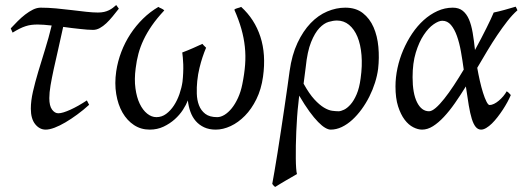

<svg xmlns="http://www.w3.org/2000/svg" viewBox="-20 -487 2044 751"><path d="M328.6 -77.1Q306.2 -56.6 282.2 -39.1Q258.3 -21.5 235.8 -8.3Q213.4 4.9 193.4 12.5Q173.3 20 158.7 20Q134.8 20 117.7 -1.2Q100.6 -22.5 100.6 -62Q100.6 -92.3 108.9 -128.7Q117.2 -165 129.6 -206.5Q142.1 -248 156.2 -293.5Q170.4 -338.9 182.1 -387.2Q165.5 -389.2 151.6 -390.1Q137.7 -391.1 127.4 -391.1Q113.8 -391.1 102.5 -389.6Q91.3 -388.2 80.1 -384.5Q68.8 -380.9 56.6 -374.8Q44.4 -368.7 29.3 -359.4L22 -376Q34.7 -389.6 49.1 -404.1Q63.5 -418.5 78.6 -430.2Q93.8 -441.9 109.1 -449.5Q124.5 -457 139.2 -457Q168 -457 199.5 -454.1Q231 -451.2 260.7 -447.5Q290.5 -443.8 317.1 -440.9Q343.8 -438 362.8 -438Q376.5 -438 387.2 -440.4Q397.9 -442.9 406.2 -447Q414.6 -451.2 421.4 -456.3Q428.2 -461.4 434.6 -467.3L444.8 -453.1Q432.6 -437.5 420.4 -422.6Q408.2 -407.7 395.8 -396Q383.3 -384.3 370.4 -377.2Q357.4 -370.1 343.8 -370.1Q334 -370.1 320.8 -371.1Q307.6 -372.1 292.5 -373.8Q277.3 -375.5 260.5 -377.4Q243.7 -379.4 227.1 -381.8Q217.3 -335 207.5 -293.5Q197.8 -252 190.2 -216.8Q182.6 -181.6 177.7 -153.1Q172.9 -124.5 172.9 -103Q172.9 -72.8 183.6 -58.3Q194.3 -43.9 208 -43.9Q216.8 -43.9 228.8 -47.6Q240.7 -51.3 255.4 -57.9Q270 -64.5 286.4 -73.7Q302.7 -83 319.8 -94.2Z M1008.8 -187Q1002 -137.7 982.9 -99.1Q963.9 -60.5 938 -34.2Q912.1 -7.8 882.3 6.1Q852.5 20 823.7 20Q797.9 20 778.6 11Q759.3 2 745.8 -13.4Q732.4 -28.8 724.9 -49.6Q717.3 -70.3 714.8 -94.2Q708.5 -77.6 695.6 -57.6Q682.6 -37.6 663.6 -20.5Q644.5 -3.4 619.9 8.3Q595.2 20 565.4 20Q531.2 20 504.2 2.2Q477.1 -15.6 459.2 -46.6Q441.4 -77.6 434.6 -119.1Q427.7 -160.6 434.6 -208Q440.4 -247.1 454.6 -284.2Q468.8 -321.3 490.2 -354Q511.7 -386.7 539.3 -413.8Q566.9 -440.9 599.6 -460Q601.1 -458.5 604.2 -457Q607.4 -455.6 611.1 -453.9Q614.7 -452.1 617.9 -450.2Q621.1 -448.2 622.6 -446.3Q593.8 -415.5 574.2 -387.2Q554.7 -358.9 541.7 -331.5Q528.8 -304.2 521.5 -276.9Q514.2 -249.5 510.7 -220.2Q504.9 -176.8 509.8 -141.4Q514.6 -106 526.6 -81.1Q538.6 -56.2 555.7 -42.5Q572.8 -28.8 591.8 -28.8Q612.8 -28.8 629.9 -41.5Q647 -54.2 660.2 -74.2Q673.3 -94.2 681.9 -118.9Q690.4 -143.6 693.8 -167Q695.8 -184.6 696.5 -201.9Q697.3 -219.2 696.8 -234.6Q696.3 -250 695.1 -262.2Q693.8 -274.4 692.9 -281.7Q713.9 -289.6 734.9 -298.8Q755.9 -308.1 771.5 -315.4Q773.4 -313 775.9 -310.5L786.1 -300.3Q778.8 -283.2 772 -262.7Q766.1 -245.1 760.3 -221.4Q754.4 -197.8 751.5 -169.9Q749 -146 749.8 -120.8Q750.5 -95.7 758.3 -75.2Q766.1 -54.7 783 -41.7Q799.8 -28.8 829.6 -28.8Q843.3 -28.8 858.2 -37.8Q873 -46.9 886.5 -63.5Q899.9 -80.1 910.9 -104Q921.9 -127.9 927.7 -157.2Q936 -197.8 938.7 -233.6Q941.4 -269.5 937.7 -304Q934.1 -338.4 924.1 -373.8Q914.1 -409.2 896.5 -449.2Q900.4 -453.1 909.4 -455.3Q918.5 -457.5 923.3 -460Q976.1 -412.1 998.5 -343.3Q1021 -274.4 1008.8 -187Z M1167.5 -159.7Q1189.5 -120.1 1209.5 -98.4Q1229.5 -76.7 1247.1 -66.2Q1264.6 -55.7 1279.3 -53.7Q1293.9 -51.8 1304.2 -51.8Q1313 -51.8 1325.7 -57.9Q1338.4 -64 1351.3 -78.6Q1364.3 -93.3 1375 -118.2Q1385.7 -143.1 1390.6 -180.7Q1397.5 -230 1394 -271.5Q1390.6 -313 1378.2 -343Q1365.7 -373 1345.2 -389.9Q1324.7 -406.7 1297.9 -406.7Q1283.7 -406.7 1265.4 -401.4Q1247.1 -396 1229.2 -377.2Q1211.4 -358.4 1196.8 -322.3Q1182.1 -286.1 1175.8 -224.1ZM1459 -217.8Q1455.6 -191.4 1446.8 -163.6Q1438 -135.7 1424.8 -109.4Q1411.6 -83 1394.5 -59.6Q1377.4 -36.1 1357.9 -18.3Q1338.4 -0.5 1316.9 9.8Q1295.4 20 1273.4 20Q1264.2 20 1252 12.9Q1239.7 5.9 1224.4 -9.8Q1209 -25.4 1190.4 -50.8Q1171.9 -76.2 1150.4 -112.8Q1149.4 -106.4 1148.7 -98.6Q1147.9 -90.8 1147 -82Q1144 -57.6 1142.1 -29.5Q1140.1 -1.5 1138.9 27.1Q1137.7 55.7 1137.2 82.8Q1136.7 109.9 1137 132.3Q1137.2 154.8 1138.4 171.1Q1139.6 187.5 1141.6 193.8Q1132.3 199.2 1121.3 205.6Q1110.4 211.9 1098.9 218.5Q1087.4 225.1 1076.7 231.7Q1065.9 238.3 1056.6 244.1Q1052.2 241.7 1050.5 239.3Q1048.8 236.8 1044.9 232.4Q1047.9 216.3 1053.5 183.8Q1059.1 151.4 1065.7 109.9Q1072.3 68.4 1079.3 22Q1086.4 -24.4 1092.8 -68.1Q1099.1 -111.8 1104.5 -148.9Q1109.9 -186 1112.8 -209Q1121.6 -272.5 1143.6 -319.1Q1165.5 -365.7 1195.1 -396.5Q1224.6 -427.2 1259.8 -442.1Q1294.9 -457 1330.6 -457Q1372.1 -457 1399.2 -435.8Q1426.3 -414.6 1441.2 -380.4Q1456.1 -346.2 1460 -303.5Q1463.9 -260.7 1459 -217.8Z M1658.2 -51.8Q1668.9 -51.8 1684.3 -64.9Q1699.7 -78.1 1717.5 -100.6Q1735.4 -123 1754.9 -152.6Q1774.4 -182.1 1793.9 -214.8Q1789.1 -250.5 1783 -284.9Q1776.9 -319.3 1767.3 -346.2Q1757.8 -373 1743.9 -389.4Q1730 -405.8 1710 -405.8Q1695.8 -405.8 1675.8 -391.8Q1655.8 -377.9 1637.5 -350.3Q1619.1 -322.8 1606.4 -281.5Q1593.8 -240.2 1593.8 -185.1Q1593.8 -121.6 1611.3 -86.7Q1628.9 -51.8 1658.2 -51.8ZM2003.9 -446.8Q1983.9 -429.2 1964.4 -404.1Q1944.8 -378.9 1925 -349.6Q1905.3 -320.3 1885.7 -287.6Q1866.2 -254.9 1846.7 -221.7Q1851.1 -196.8 1856.9 -170.9Q1862.8 -145 1869.4 -124Q1876 -103 1882.8 -89.6Q1889.6 -76.2 1895 -76.2Q1902.8 -76.2 1912.4 -80.8Q1921.9 -85.4 1931.2 -93.3Q1940.4 -101.1 1948.5 -110.6Q1956.5 -120.1 1961.9 -129.9Q1968.3 -126 1971.2 -122.6Q1974.1 -119.1 1978 -115.2Q1972.7 -102.5 1964.6 -87.6Q1956.5 -72.8 1946.8 -57.9Q1937 -43 1926 -28.8Q1915 -14.6 1904.1 -3.9Q1893.1 6.8 1882.1 13.4Q1871.1 20 1861.8 20Q1849.6 20 1840.8 9.5Q1832 -1 1825.4 -22.2Q1818.8 -43.5 1813.5 -75.2Q1808.1 -106.9 1802.2 -148.9Q1780.8 -114.3 1759.3 -83.5Q1737.8 -52.7 1716.3 -29.8Q1694.8 -6.8 1673.6 6.6Q1652.3 20 1630.9 20Q1614.7 20 1596.4 10.7Q1578.1 1.5 1562.7 -18.8Q1547.4 -39.1 1537.1 -71Q1526.9 -103 1526.9 -148.9Q1526.9 -184.1 1534.7 -220.5Q1542.5 -256.8 1557.1 -291Q1571.8 -325.2 1592 -355.5Q1612.3 -385.7 1637.2 -408.2Q1662.1 -430.7 1690.9 -443.8Q1719.7 -457 1751 -457Q1774.9 -457 1790 -444.8Q1805.2 -432.6 1814.5 -410.9Q1823.7 -389.2 1828.9 -358.6Q1834 -328.1 1837.9 -291.5Q1850.6 -314.5 1861.8 -336.2Q1873 -357.9 1882.6 -377Q1892.1 -396 1899.4 -411.6Q1906.7 -427.2 1911.1 -438Q1932.1 -442.4 1953.1 -448.2Q1974.1 -454.1 1997.1 -460.9Q2000 -455.6 2001.2 -452.9Q2002.4 -450.2 2003.9 -446.8Z"/></svg>

Font: Gentium Plus
Style: Italic
Weight: 400
Italic angle: -8°
Designer: J. Victor Gaultney, Annie Olsen, Iska Routamaa
Foundry: SIL International
Version: Version 1.510